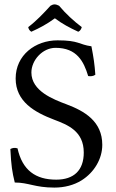

<svg xmlns="http://www.w3.org/2000/svg" viewBox="-20 -841 525 871"><path d="M248 -815C232.6 -822.7 223 -823.4 209 -815C178 -781 145 -746 108 -718C110 -709 113 -703 122 -697C160 -714 192 -731 229 -758C262 -733 296 -715 335 -697C344.1 -700.8 348.2 -708.9 351 -718C315 -745 278 -779 248 -815ZM394.7 -631C336.9 -639 339 -658 241.3 -658C140 -658 51 -591 51 -485C51 -379.6 137.5 -331.5 225.5 -298C286.3 -274.9 360 -246.8 360 -149C360 -68 314.8 -26 235 -26C141.5 -26 81.5 -68.5 59.5 -168C47.2 -172 36.6 -170.1 27 -165C31 -88 35 -62 47 -13C110 -13 138 10 226.7 10C272.2 10 315.2 -1.1 350 -22.8C407.5 -58.8 444 -120.4 444 -184C444 -290.4 363.9 -337 281.5 -367.9C222.3 -390.1 122.4 -427.9 122.4 -512C122.4 -568 173 -624 231.9 -624C329 -624 360 -562 380 -496C390.5 -494.2 403.5 -495 412.5 -502C409 -550 405 -578 394.7 -631Z"/></svg>

Font: Libertinus Serif
Style: Regular
Weight: 400
Designer: Philipp H. Poll
Foundry: Khaled Hosny
Version: Version 6.2